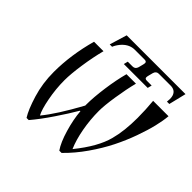

<svg xmlns="http://www.w3.org/2000/svg" viewBox="-218 -1135 1376 1376"><g transform="rotate(45 470.0 -447.0)"><path d="M278 -778 318 -910H914L882 -778H858Q860 -798 860 -806Q860 -825 856 -837Q843 -878 795 -878H676Q650 -878 642 -851L633 -816Q630 -804 630 -797Q630 -782 651 -782H699L691 -750H449L457 -782H506Q532 -782 540 -809L549 -844Q552 -856 552 -863Q552 -878 531 -878H432Q382 -878 342 -838Q330 -826 320 -811Q310 -796 306 -787L302 -778ZM134 -355Q134 -527 185 -712H281Q259 -627 244.5 -528.5Q230 -430 230 -367Q230 -280 247 -191Q264 -102 285 -64Q360 -154 464 -344V-354Q464 -428 478 -529Q492 -630 514 -712H610Q590 -634 575 -537Q560 -440 560 -387Q560 -298 576 -210.5Q592 -123 620 -59Q736 -202 766 -318Q792 -414 792 -547Q792 -626 784 -712H940Q936 -664 921 -601Q906 -538 877 -457Q848 -376 808.5 -297Q769 -218 710.5 -134Q652 -50 584 16H561Q527 -33 500.5 -123.5Q474 -214 468 -291H463Q424 -224 364 -135Q304 -46 251 16H229Q197 -34 165.5 -137Q134 -240 134 -355Z"/></g></svg>

Font: Old Standard TT
Style: Italic
Weight: 400
Italic angle: -15.2°
Designer: Alexey Kryukov <alexios@thessalonica.org.ru>
Version: Version 2.2